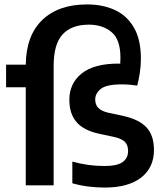

<svg xmlns="http://www.w3.org/2000/svg" viewBox="-20 -838 740 868"><path d="M7.5 -443.5V-545.5H96.5Q98 -677.5 171.2 -747.8Q244.5 -818 373.5 -818Q444 -818 498.8 -793Q553.5 -768 585.2 -713.8Q617 -659.5 617 -572Q617 -539.5 612 -507.8Q607 -476 600.5 -451Q585 -453.5 567.8 -455Q550.5 -456.5 530 -456.5Q461 -456.5 435.8 -436.2Q410.5 -416 410.5 -388.5Q410.5 -365 423.8 -350.8Q437 -336.5 467 -329L541 -313Q610.5 -297 643.2 -261Q676 -225 676 -159.5Q676 -80.5 618 -35.2Q560 10 453 10Q416.5 10 379 5.2Q341.5 0.5 307 -9.5V-107.5Q378 -87.5 451.5 -87.5Q509.5 -87.5 534.2 -105.2Q559 -123 559 -155Q559 -182 545.2 -196Q531.5 -210 501.5 -217.5L427.5 -233.5Q358 -248.5 325.8 -286.2Q293.5 -324 293.5 -386.5Q293.5 -461 349.2 -505.8Q405 -550.5 516 -550.5Q519.5 -550.5 523.5 -550Q524.5 -563.5 524.5 -577Q524.5 -660 484 -693.2Q443.5 -726.5 382 -726.5Q303.5 -726.5 263 -682.5Q222.5 -638.5 222.5 -539.5V0H96.5V-443.5Z"/></svg>

Font: Encode Sans SmCnd SmBold
Style: Regular
Weight: 600
Width: 4
Designer: Multiple Designers
Foundry: Impallari Type
Version: Version 3.002; ttfautohint (v1.8.3) -l 8 -r 50 -G 200 -x 14 